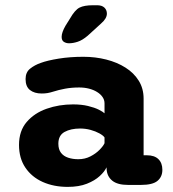

<svg xmlns="http://www.w3.org/2000/svg" viewBox="-20 -704 659 732"><path d="M468 1Q428 1 408 -15.2Q388 -31.5 386.5 -59L386 -66Q379 -50 360.2 -32.8Q341.5 -15.5 311.2 -3.5Q281 8.5 238 8.5Q185 8.5 143 -10.2Q101 -29 76.8 -64.8Q52.5 -100.5 52.5 -151.5Q52.5 -205 81.8 -239Q111 -273 158 -289.5Q205 -306 258.5 -306Q290.5 -306 315.5 -300Q340.5 -294 356.8 -285.8Q373 -277.5 378.5 -272V-310Q378.5 -323 371 -334Q363.5 -345 350.2 -353.2Q337 -361.5 319.5 -366Q302 -370.5 282 -370.5Q253 -370.5 227.8 -365.8Q202.5 -361 182.5 -354.5Q171.5 -351 161.2 -349.2Q151 -347.5 139 -347.5Q111 -347.5 94.2 -360.8Q77.5 -374 77.5 -402.5Q77.5 -428.5 94.8 -442.2Q112 -456 135 -464Q160.5 -473.5 203.8 -480.5Q247 -487.5 298 -487.5Q343.5 -487.5 385 -477Q426.5 -466.5 458.5 -446.2Q490.5 -426 509 -396.2Q527.5 -366.5 527.5 -328V-112H540Q569 -112 584 -97.2Q599 -82.5 599 -56.5Q599 -30 580.5 -14.5Q562 1 517.5 1ZM378.5 -180Q373.5 -187.5 359 -195.5Q344.5 -203.5 325.2 -208.8Q306 -214 285.5 -214Q250 -214 226.2 -201Q202.5 -188 202.5 -156Q202.5 -134.5 212.5 -121.5Q222.5 -108.5 239.8 -102.8Q257 -97 278.5 -97Q304 -97 324.8 -107.8Q345.5 -118.5 359.5 -132.8Q373.5 -147 378.5 -158ZM243 -539Q232.5 -539 223.8 -544.2Q215 -549.5 215 -563.5Q215 -580 229.5 -605.5L247 -633.5Q265.5 -666 283.2 -675Q301 -684 334.5 -684H350.5Q368.5 -684 378 -675Q387.5 -666 387.5 -652Q387.5 -633.5 365.5 -614.5L314.5 -568Q294 -550.5 276.2 -544.8Q258.5 -539 243 -539Z"/></svg>

Font: Sono ExtraLight Monospace
Style: Bold
Weight: 700
Version: Version 2.112